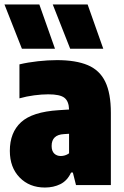

<svg xmlns="http://www.w3.org/2000/svg" viewBox="-29 -828 553 859"><path d="M172 11Q102.5 11 58.8 -34Q15 -79 15 -153Q15 -235 65.2 -281.2Q115.5 -327.5 233 -335L280 -338Q279 -375 259.2 -390.5Q239.5 -406 187 -406Q158 -406 123.8 -401.5Q89.5 -397 58 -388V-540Q95.5 -549 140.5 -554Q185.5 -559 226 -559Q310.5 -559 363.8 -536.5Q417 -514 442 -462.2Q467 -410.5 467 -323V0H311L297 -56H289Q272 -19.5 241.2 -4.2Q210.5 11 172 11ZM202 -175Q202 -152.5 213.5 -141.2Q225 -130 243 -130Q252 -130 261.5 -132.8Q271 -135.5 280 -142V-229.5L257 -228Q202 -225 202 -175ZM285 -610 207 -808H363L433 -610ZM69 -610 -9 -808H147L217 -610Z"/></svg>

Font: Encode Sans Condensed Condensed Black
Style: Regular
Weight: 900
Width: 3
Designer: Multiple Designers
Foundry: Impallari Type
Version: Version 3.000; ttfautohint (v1.8.3) -l 8 -r 50 -G 200 -x 14 